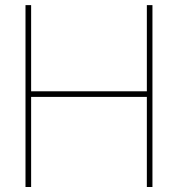

<svg xmlns="http://www.w3.org/2000/svg" viewBox="-20 -748 712 768"><path d="M82 0H104.5V-360.4H567.4V0H589.8V-727.5H567.4V-382.8H104.5V-727.5H82Z"/></svg>

Font: Raveo Display Display Thin
Style: Regular
Weight: 100
Designer: Jakub Foglar, Rasmus Andersson (Inter)
Foundry: Jakubfoglar.com
Version: Version 1.100;Glyphs 3.2.3 (3260)